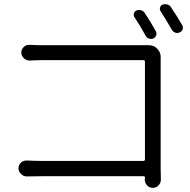

<svg xmlns="http://www.w3.org/2000/svg" viewBox="-20 -863 908 919"><path d="M725.6 -713.9Q731.4 -704.1 727.5 -693.8Q723.6 -683.6 713.9 -678.7Q703.1 -674.8 692.4 -678.7Q681.6 -682.6 676.8 -692.4Q651.4 -739.3 624 -780.3Q618.2 -789.1 621.1 -798.8Q624 -808.6 632.8 -812.5Q643.6 -817.4 655.3 -814Q667 -810.5 672.9 -800.8Q699.2 -761.7 725.6 -713.9ZM749 -573.2V-56.6Q749 -33.2 750 -3.9Q750 12.7 738.8 24.4Q727.5 36.1 711.4 36.1Q695.3 36.1 684.1 24.4Q672.9 12.7 672.9 -3.9Q673.8 -9.8 673.8 -13.7Q673.8 -19.5 667 -19.5H179.7Q141.6 -19.5 109.4 -18.6Q108.4 -18.6 107.4 -18.6Q91.8 -18.6 81.1 -30.3Q68.4 -41 68.4 -57.6Q68.4 -74.2 80.6 -85Q92.8 -95.7 109.4 -94.7Q147.5 -92.8 177.7 -92.8H666Q673.8 -92.8 673.8 -100.6V-567.4Q673.8 -575.2 666 -575.2H189.5Q162.1 -575.2 121.1 -573.2Q105.5 -573.2 93.8 -584.5Q82 -595.7 82 -611.3Q82 -627 93.8 -638.2Q105.5 -649.4 121.1 -648.4Q158.2 -646.5 188.5 -646.5H678.7Q683.6 -646.5 693.4 -646.5Q716.8 -646.5 732.4 -629.9Q749 -613.3 749 -590.8ZM749 -808.6Q745.1 -813.5 745.1 -820.3Q745.1 -823.2 746.1 -826.2Q748 -836.9 757.8 -840.8Q764.6 -842.8 770.5 -842.8Q775.4 -842.8 780.3 -841.8Q792 -838.9 797.9 -829.1Q824.2 -791 851.6 -743.2Q855.5 -737.3 855.5 -730.5Q855.5 -726.6 854.5 -722.7Q850.6 -712.9 839.8 -708Q834 -705.1 828.1 -705.1Q823.2 -705.1 818.4 -707Q807.6 -710.9 801.8 -721.7Q771.5 -774.4 749 -808.6Z"/></svg>

Font: Gen Jyuu Gothic P Normal
Style: Regular
Weight: 300
Designer: [Source Han Sans]
Ryoko NISHIZUKA  (kana & ideographs); Paul D. Hunt (Latin, Greek & Cyrillic); Wenlong ZHANG  (bopomofo
Version: Version 1.002.20150607